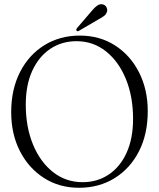

<svg xmlns="http://www.w3.org/2000/svg" viewBox="-20 -878 754 909"><path d="M358 -709.5Q452 -709.5 524.5 -663Q597 -616.5 638.2 -535.5Q679.5 -454.5 679.5 -351.5Q679.5 -243 637.8 -161.5Q596 -80 522.5 -34.5Q449 11 354 11Q260.5 11 188 -35.5Q115.5 -82 74.2 -162.8Q33 -243.5 33 -347Q33 -455 74.8 -536.8Q116.5 -618.5 190 -664Q263.5 -709.5 358 -709.5ZM610 -315.5Q610 -420.5 576 -503.8Q542 -587 481.5 -635Q421 -683 342.5 -683Q272 -683 217.8 -646.5Q163.5 -610 132.8 -542.8Q102 -475.5 102 -382.5Q102 -277.5 136 -194.5Q170 -111.5 230.8 -63.5Q291.5 -15.5 371 -15.5Q441 -15.5 495 -51.8Q549 -88 579.5 -155.2Q610 -222.5 610 -315.5ZM414.5 -826.5Q428 -843 440.2 -851.5Q452.5 -860 465 -857.5Q477 -855.5 483 -845.5Q489 -835.5 487 -825Q484 -811.5 473.5 -803.2Q463 -795 447.5 -787L353.5 -732Q346 -728 342.5 -733Q339 -737 344.5 -745Z"/></svg>

Font: Fraunces 144pt Soft Light
Style: Regular
Weight: 300
Version: Version 1.000;[0bf87f6ff]